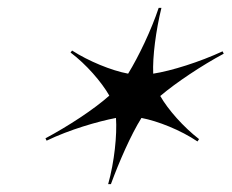

<svg xmlns="http://www.w3.org/2000/svg" viewBox="-20 -820 591 490"><path d="M371 -632C369 -675 378 -743 392 -800H385C366 -743 334 -676 307 -632C264 -640 206 -664 164 -691L160 -686C200 -656 239 -611 259 -576C220 -541 154 -498 96 -467L99 -461C157 -489 229 -510 276 -519C279 -476 272 -407 256 -350H263C284 -407 314 -476 341 -519C383 -511 441 -488 484 -459L488 -465C448 -496 409 -540 389 -575C429 -609 495 -653 551 -683L548 -689C490 -662 417 -639 371 -632Z"/></svg>

Font: Nyght Serif Bold Italic
Style: Regular
Weight: 700
Italic angle: -16°
Designer: Maksym Kobuzan
Version: Version 0.410;Glyphs 3.1.2 (3151)